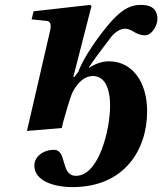

<svg xmlns="http://www.w3.org/2000/svg" viewBox="-20 -522 662 783"><path d="M90 12 232 0 238 -26C244 -47 266 -127 277 -148C300 -190 327 -212 359 -212C417 -212 429 -141 429 -92C429 8 383 195 290 195C225 195 255 89 200 89C155 89 120 118 120 153C120 214 196 241 276 241C487 241 580 89 580 -68C580 -190 518 -272 424 -272C399 -272 369 -263 343 -245V-248C369 -287 392 -317 433 -371C445 -387 469 -405 489 -405C520 -405 532 -378 572 -378C600 -378 622 -419 622 -444C622 -476 607 -502 555 -502C520 -502 485 -492 433 -434C385 -380 318 -284 300 -230L283 -208H279L353 -497L348 -502L117 -476L109 -443L169 -437C188 -435 190 -420 183 -391Z"/></svg>

Font: Heuristica
Style: Bold Italic
Weight: 700
Italic angle: -13°
Version: Version 1.0.1